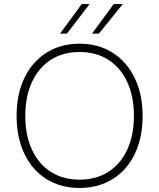

<svg xmlns="http://www.w3.org/2000/svg" viewBox="-20 -921 787 949"><path d="M62 -348Q62 -455 100.5 -535.5Q139 -616 209.5 -660.5Q280 -705 373 -705Q466 -705 536.5 -660.5Q607 -616 646 -535Q685 -454 685 -348Q685 -242 646.5 -161Q608 -80 537 -36Q466 8 373 8Q280 8 209.5 -36Q139 -80 100.5 -161Q62 -242 62 -348ZM642 -348Q642 -444 609 -515.5Q576 -587 515.5 -625.5Q455 -664 373 -664Q292 -664 231.5 -625.5Q171 -587 138 -515.5Q105 -444 105 -348Q105 -252 138 -181Q171 -110 231.5 -71.5Q292 -33 373 -33Q455 -33 515.5 -71.5Q576 -110 609 -181.5Q642 -253 642 -348ZM542 -901H587L469 -755H435ZM384 -901H423L311 -755H277Z"/></svg>

Font: Hanken Grotesk ExtraLight
Style: Regular
Weight: 200
Designer: Alfredo Marco Pradil
Foundry: Hanken Design Co.
Version: Version 3.014